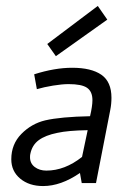

<svg xmlns="http://www.w3.org/2000/svg" viewBox="-20 -616 433 646"><path d="M18 0ZM104 -316 95 -366Q164 -388 223 -388Q287 -388 321 -364.5Q355 -341 355 -287Q355 -266 351 -246L303 0H255L249 -34Q185 10 125 10Q78 10 48 -15Q18 -40 18 -80Q18 -131 52 -165.5Q86 -200 132 -211Q184 -223 283 -225Q291 -259 291 -279Q291 -308 273 -320.5Q255 -333 211 -333Q189 -333 158.5 -328Q128 -323 104 -316ZM256 -88 275 -178Q209 -177 173 -169Q133 -161 110.5 -144.5Q88 -128 82 -98Q81 -94 81 -87Q81 -66 97 -54Q113 -42 136 -42Q198 -42 256 -88ZM341 -550 168 -427 139 -468 309 -596Z"/></svg>

Font: Cambay Devanagari
Style: Italic
Weight: 400
Italic angle: -11°
Designer: Pooja Saxena
Foundry: Pooja Saxena
Version: Version 1.018;PS 001.018;hotconv 1.0.70;makeotf.lib2.5.58329